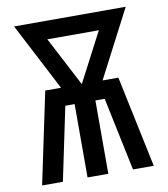

<svg xmlns="http://www.w3.org/2000/svg" viewBox="-82 -805 765 874"><g transform="rotate(-10 300.0 -367.5)"><path d="M42 0 131 -423H204L42 -735H558L396 -423H469L558 0H462L391 -339H348V0H252V-339H209L138 0ZM300 -423 419 -651H181Z"/></g></svg>

Font: Iosevka Fixed Curly Md Ex
Style: Regular
Weight: 500
Width: 7
Monospace: yes
Designer: Belleve Invis
Foundry: Belleve Invis
Version: Version 30.1.2